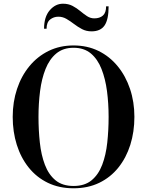

<svg xmlns="http://www.w3.org/2000/svg" viewBox="-20 -1005 792 1035"><path d="M294.5 -915Q269.5 -915 250.2 -899.8Q231 -884.5 231 -850H217.5Q217.5 -914 248 -949.5Q278.5 -985 319.5 -985Q349 -985 371.5 -973Q394 -961 412.5 -945.5Q431 -930 449.2 -918Q467.5 -906 488.5 -906Q517.5 -906 534.8 -921.2Q552 -936.5 552 -971H565.5Q565.5 -900 543.8 -868Q522 -836 473.5 -836Q445 -836 422.2 -848Q399.5 -860 379.2 -875.5Q359 -891 338.5 -903Q318 -915 294.5 -915ZM376.5 10Q299 10 238 -19.5Q177 -49 134.8 -101.8Q92.5 -154.5 70.5 -224.5Q48.5 -294.5 48.5 -375Q48.5 -455.5 71.8 -525.5Q95 -595.5 138.5 -648.2Q182 -701 242.2 -730.5Q302.5 -760 376.5 -760Q450.5 -760 510.8 -730.5Q571 -701 614.2 -648.2Q657.5 -595.5 681 -525.5Q704.5 -455.5 704.5 -375Q704.5 -294.5 682.5 -224.5Q660.5 -154.5 618.2 -101.8Q576 -49 515 -19.5Q454 10 376.5 10ZM376.5 -747.5Q320.5 -747.5 283.5 -716.8Q246.5 -686 225.5 -633.2Q204.5 -580.5 196 -513.8Q187.5 -447 187.5 -375Q187.5 -303 194.8 -236.2Q202 -169.5 222 -116.8Q242 -64 279.2 -33.2Q316.5 -2.5 376.5 -2.5Q436.5 -2.5 473.8 -33.2Q511 -64 531 -116.8Q551 -169.5 558.2 -236.2Q565.5 -303 565.5 -375Q565.5 -447 556.8 -513.8Q548 -580.5 527.2 -633.2Q506.5 -686 469.8 -716.8Q433 -747.5 376.5 -747.5Z"/></svg>

Font: Bodoni* 16 Medium
Style: Regular
Weight: 500
Version: Version 2.2